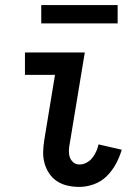

<svg xmlns="http://www.w3.org/2000/svg" viewBox="-20 -726 540 754"><path d="M292 8Q268 8 245.5 3Q223 -2 204.5 -14Q186 -26 173.5 -44.5Q161 -63 155 -84.5Q149 -106 149.5 -129.5Q150 -153 154 -177L196 -432H78V-520H313L254 -163Q251 -149 250.5 -135Q250 -121 254 -109Q258 -97 268 -88.5Q278 -80 292 -80Q306 -80 319.5 -87Q333 -94 342.5 -106Q352 -118 358 -131.5Q364 -145 367 -159L458 -138Q450 -110 435.5 -83Q421 -56 399.5 -34.5Q378 -13 349 -2.5Q320 8 292 8ZM142 -634V-706H442V-634Z"/></svg>

Font: Iosevka Curly Slab Semibold
Style: Italic
Weight: 600
Italic angle: -9°
Monospace: yes
Designer: Belleve Invis
Foundry: Belleve Invis
Version: Version 22.1.2; ttfautohint (v1.8.4)